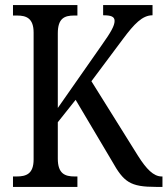

<svg xmlns="http://www.w3.org/2000/svg" viewBox="-20 -734 658 754"><path d="M31 0H284V-41H273C235 -41 207 -52 207 -111V-254L277 -342L420 -101C466 -19 491 0 593 0H618V-41H615C583 -41 555 -70 522 -122L339 -415L463 -581C507 -640 539 -674 579 -674V-714H385V-674C416 -674 430 -669 430 -652C430 -633 416 -608 379 -556L207 -310V-603C207 -662 233 -673 271 -673H284V-714H31V-673H47C84 -673 112 -662 112 -606V-108C112 -51 83 -41 45 -41H31Z"/></svg>

Font: Noto Serif Sinhala Condensed
Style: Regular
Weight: 400
Width: 3
Designer: Jelle Bosma - Monotype Design Team
Foundry: Monotype Imaging Inc.
Version: Version 2.007